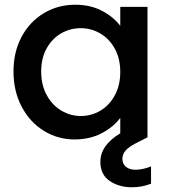

<svg xmlns="http://www.w3.org/2000/svg" viewBox="-20 -580 718 811"><path d="M618 123V196Q580 211 537 211Q483 211 443.5 184.5Q404 158 404 103Q404 34 488 -17V-82Q459 -43 409 -17Q359 9 295 9Q224 9 165 -27.5Q106 -64 71.5 -129.5Q37 -195 37 -278Q37 -361 71.5 -425Q106 -489 165.5 -524.5Q225 -560 297 -560Q362 -560 410.5 -534.5Q459 -509 488 -471V-551H603V0L554 25Q523 41 510 56.5Q497 72 497 91Q497 112 512 124.5Q527 137 552 137Q582 137 618 123ZM488 -276Q488 -333 464.5 -375Q441 -417 403 -439Q365 -461 321 -461Q277 -461 239 -439.5Q201 -418 177.5 -376.5Q154 -335 154 -278Q154 -221 177.5 -178Q201 -135 239.5 -112.5Q278 -90 321 -90Q365 -90 403 -112Q441 -134 464.5 -176.5Q488 -219 488 -276Z"/></svg>

Font: Poppins Medium A&M
Style: Regular
Weight: 500
Designer: Ninad Kale (Devanagari), Jonny Pinhorn (Latin)
Foundry: Indian Type Foundry
Version: 4.004